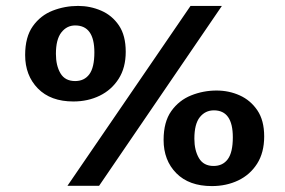

<svg xmlns="http://www.w3.org/2000/svg" viewBox="-20 -617 965 649"><path d="M624 -597H730L315 11H208ZM65 -431Q65 -492 91 -528.5Q117 -565 158 -581Q199 -597 244 -597Q285 -597 322 -581Q359 -565 382 -531Q405 -497 405 -442Q405 -388 381 -350.5Q357 -313 317 -293.5Q277 -274 228 -274Q151 -274 108 -318Q65 -362 65 -431ZM169 -435Q169 -395 184.5 -369Q200 -343 234 -343Q265 -343 282 -366Q299 -389 299 -440Q299 -531 234 -531Q206 -531 187.5 -507.5Q169 -484 169 -435ZM533 -144Q533 -205 559 -241.5Q585 -278 626 -294.5Q667 -311 712 -311Q754 -311 790.5 -294.5Q827 -278 850 -244Q873 -210 873 -156Q873 -101 849 -63.5Q825 -26 785 -7Q745 12 696 12Q619 12 576 -31.5Q533 -75 533 -144ZM637 -148Q637 -109 652.5 -82.5Q668 -56 702 -56Q733 -56 750 -79Q767 -102 767 -153Q767 -244 703 -244Q674 -244 655.5 -221Q637 -198 637 -148Z"/></svg>

Font: Literata 7pt
Style: Bold Italic
Weight: 700
Italic angle: -2°
Designer: Latin by Veronika Burian and Jose Scaglione. Greek by Irene Vlachou. Cyrillic by Vera Evstafieva
Foundry: TypeTogether
Version: Version 3.002